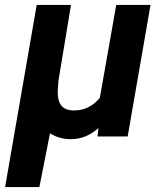

<svg xmlns="http://www.w3.org/2000/svg" viewBox="-41 -548 663 771"><path d="M106.4 -528.3 -20.5 203.1H117.2L159.7 -12.7C184.6 2.9 211.9 10.7 242.2 10.7C243.2 10.7 243.7 10.7 244.6 10.7C284.2 10.7 320.8 -3.9 354.5 -33.7L350.6 0H471.7L563.5 -528.3H425.8L359.9 -155.3C332 -121.6 297.9 -104.5 256.3 -104.5C254.9 -104.5 253.4 -104.5 252 -104.5C210.9 -105.5 190.9 -129.4 190.9 -176.3C190.9 -178.7 190.9 -181.6 190.9 -184.1L193.8 -224.6L244.1 -528.3Z"/></svg>

Font: Roboto
Style: Bold Italic
Weight: 700
Italic angle: -12°
Designer: Google
Version: Version 2.137; 2017